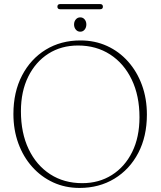

<svg xmlns="http://www.w3.org/2000/svg" viewBox="-20 -911 790 945"><path d="M376 -712Q447 -712 506.8 -684.8Q566.5 -657.5 610.5 -608Q654.5 -558.5 678.8 -492Q703 -425.5 703 -347Q703 -239.5 660.5 -158.2Q618 -77 543 -31.5Q468 14 371.5 14Q301 14 241.8 -13.2Q182.5 -40.5 138.5 -89.8Q94.5 -139 70.2 -205.5Q46 -272 46 -350Q46 -458 88.5 -539.5Q131 -621 205.2 -666.5Q279.5 -712 376 -712ZM666.5 -334Q666.5 -440 628.2 -519.5Q590 -599 521.8 -643Q453.5 -687 364 -687Q281.5 -687 218.2 -646.8Q155 -606.5 119 -533.8Q83 -461 83 -363.5Q83 -256.5 121 -177Q159 -97.5 227 -53.5Q295 -9.5 385 -9.5Q467 -9.5 530.8 -49.8Q594.5 -90 630.5 -162.8Q666.5 -235.5 666.5 -334ZM375 -755Q361.5 -755 353 -765.5Q344.5 -776 344.5 -790.5Q344.5 -805 353 -815.2Q361.5 -825.5 375 -825.5Q388.5 -825.5 396.8 -815.2Q405 -805 405 -790.5Q405 -776 396.8 -765.5Q388.5 -755 375 -755ZM262.5 -878Q262.5 -891 276.5 -891H472.5Q486.5 -891 486.5 -878Q486.5 -865.5 472.5 -865.5H276.5Q262.5 -865.5 262.5 -878Z"/></svg>

Font: Fraunces 72pt Soft Thin
Style: Regular
Weight: 100
Version: Version 1.000;[b76b70a41]